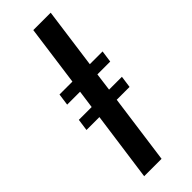

<svg xmlns="http://www.w3.org/2000/svg" viewBox="-274 -854 878 878"><g transform="rotate(-45 165.0 -415.5)"><path d="M61 0 107.5 -336H24L32 -393.5H115L127 -480.5H43.5L51.5 -538H135L175 -831H287.5L247.5 -538H330L322 -480.5H239L227.5 -393.5H310.5L302.5 -336H219.5L173.5 0Z"/></g></svg>

Font: Merriweather 28pt Medium
Style: Italic
Weight: 500
Italic angle: -7.8°
Version: Version 2.101